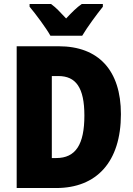

<svg xmlns="http://www.w3.org/2000/svg" viewBox="-20 -947 671 967"><path d="M234 -767H394C418 -808 468 -876 498 -913V-927H392C367 -910 343 -886 313 -854C284 -885 262 -909 237 -927H129V-913C158 -879 213 -805 234 -767ZM589 -372C589 -593 476 -714 276 -714H64V0H263C466 0 589 -131 589 -372ZM405 -365C405 -219 361 -151 263 -151H241V-564H274C362 -564 405 -506 405 -365Z"/></svg>

Font: Noto Sans Devanagari Condensed Black
Style: Regular
Weight: 900
Width: 3
Designer: Jelle Bosma - Monotype Design Team
Foundry: Monotype Imaging Inc.
Version: Version 2.004